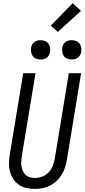

<svg xmlns="http://www.w3.org/2000/svg" viewBox="-20 -1205 543 1233"><path d="M204 8Q175 8 148.5 2Q122 -4 100.5 -19Q79 -34 65 -56Q51 -78 44 -104Q37 -130 38 -158Q39 -186 43 -214L129 -735H208L120 -203Q118 -186 116.5 -169.5Q115 -153 118 -137Q121 -121 127 -106.5Q133 -92 144.5 -81.5Q156 -71 171.5 -66.5Q187 -62 204 -62Q227 -62 251 -71Q275 -80 292.5 -98.5Q310 -117 319 -140.5Q328 -164 332 -187L422 -735H501L409 -176Q405 -152 397 -128Q389 -104 375.5 -82Q362 -60 342.5 -42Q323 -24 300 -12.5Q277 -1 252.5 3.5Q228 8 204 8ZM440 -823Q426 -823 412 -828.5Q398 -834 390 -845Q382 -856 380 -870.5Q378 -885 380 -900Q382 -910 387 -919.5Q392 -929 401 -935.5Q410 -942 420 -944.5Q430 -947 441 -947Q455 -947 469 -941.5Q483 -936 491 -925Q499 -914 501.5 -899.5Q504 -885 501 -870Q499 -860 494 -850.5Q489 -841 480 -834.5Q471 -828 461 -825.5Q451 -823 440 -823ZM240 -823Q226 -823 212 -828.5Q198 -834 190 -845Q182 -856 180 -870.5Q178 -885 180 -900Q182 -910 187 -919.5Q192 -929 201 -935.5Q210 -942 220 -944.5Q230 -947 241 -947Q255 -947 269 -941.5Q283 -936 291 -925Q299 -914 301.5 -899.5Q304 -885 301 -870Q299 -860 294 -850.5Q289 -841 280 -834.5Q271 -828 261 -825.5Q251 -823 240 -823ZM351 -1000 306 -1040 447 -1185 500 -1135Z"/></svg>

Font: Iosevka Oblique
Style: Regular
Weight: 400
Italic angle: -9°
Monospace: yes
Designer: Belleve Invis
Foundry: Belleve Invis
Version: Version 32.5.0; ttfautohint (v1.8.4)